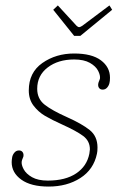

<svg xmlns="http://www.w3.org/2000/svg" viewBox="-20 -677 433 707"><path d="M176 -641 193 -657 262 -582Q267 -577 272 -577Q275 -577 283 -582L383 -657L393 -641L276 -545H253ZM23 -80Q23 -87 25 -99Q27 -108 33.5 -115.5Q40 -123 50 -123Q59 -123 63.5 -116.5Q68 -110 66 -100Q65 -97 63 -92.5Q61 -88 60 -83Q58 -71 67 -54Q76 -37 98 -24.5Q120 -12 156 -12Q221 -12 260.5 -38.5Q300 -65 309 -111Q311 -123 311 -127Q311 -158 286 -176.5Q261 -195 210 -218Q170 -236 145.5 -250.5Q121 -265 103.5 -288Q86 -311 86 -344Q86 -410 136 -445Q186 -480 253 -480Q318 -480 351.5 -455Q385 -430 385 -391Q385 -378 383 -371Q381 -362 374.5 -354.5Q368 -347 358 -347Q349 -347 344.5 -353.5Q340 -360 342 -370Q343 -375 345 -379Q347 -383 348 -387Q350 -399 341.5 -416Q333 -433 311 -445.5Q289 -458 253 -458Q194 -458 155.5 -428.5Q117 -399 117 -350Q117 -313 144.5 -291.5Q172 -270 226 -246Q282 -221 310.5 -198Q339 -175 339 -134Q339 -119 337 -111Q325 -53 276 -21.5Q227 10 159 10Q94 10 58.5 -15.5Q23 -41 23 -80Z"/></svg>

Font: Taviraj Thin
Style: Italic
Weight: 250
Italic angle: -12°
Designer: Katatrad Team
Foundry: CadsonDemak
Version: Version 1.001